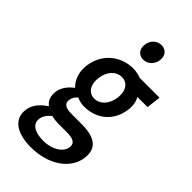

<svg xmlns="http://www.w3.org/2000/svg" viewBox="-279 -784 1078 1078"><g transform="rotate(45 259.5 -245.5)"><path d="M125 72C128 49 141 27 167 7C183 12 202 14 226 14H286C336 14 364 25 359 63C354 105 300 142 229 142C159 142 120 116 125 72ZM36 89C25 175 99 217 204 217C348 217 449 141 461 44C471 -41 420 -77 314 -77H236C182 -77 166 -94 169 -122C172 -144 181 -156 196 -169C215 -160 236 -156 255 -156C349 -156 430 -214 443 -323C447 -357 440 -387 428 -406H509L519 -491H361C344 -498 322 -503 298 -503C205 -503 116 -440 102 -327C95 -269 116 -222 143 -197V-193C115 -173 88 -140 83 -102C78 -62 91 -36 112 -20V-16C68 12 41 48 36 89ZM264 -228C221 -228 191 -264 199 -327C207 -389 245 -424 288 -424C331 -424 360 -388 353 -327C345 -264 306 -228 264 -228ZM303 -577C338 -577 367 -604 372 -643C377 -681 354 -708 319 -708C283 -708 255 -681 250 -643C245 -604 267 -577 303 -577Z"/></g></svg>

Font: Falling Sky
Style: CondObl
Weight: 400
Designer: Paul D. Hunt
Foundry: Adobe Systems Incorporated
Version: Version 1.02